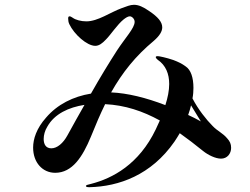

<svg xmlns="http://www.w3.org/2000/svg" viewBox="-20 -770 1040 800"><path d="M927 -193C908 -216 887 -223 866 -245C840 -271 805 -315 782 -360C785 -375 786 -390 786 -404C786 -447 775 -479 754 -493C738 -505 723 -512 702 -520C673 -530 643 -536 638 -536C632 -536 629 -535 629 -532C629 -529 632 -525 637 -521C671 -498 685 -462 685 -420C685 -393 679 -363 669 -332C588 -363 512 -382 443 -385C490 -468 544 -536 621 -600C645 -621 656 -639 656 -656C656 -679 637 -700 603 -723C576 -742 557 -750 538 -750C522 -750 507 -743 487 -736C440 -719 388 -681 340 -681C318 -681 295 -687 283 -696C278 -699 274 -702 270 -702C265 -702 264 -698 264 -693C264 -686 265 -677 269 -669C289 -627 342 -579 377 -579C393 -579 407 -590 422 -606C441 -625 469 -668 495 -689C504 -696 513 -702 521 -702C529 -702 541 -692 541 -679C541 -653 503 -614 467 -559C433 -506 398 -449 359 -380C285 -368 219 -335 172 -280C132 -235 118 -191 118 -155C118 -93 157 -50 210 -50C281 -50 324 -116 359 -201C379 -251 398 -295 418 -336C501 -332 575 -307 646 -268C640 -256 635 -243 629 -231C559 -85 449 -27 360 -4C347 -1 338 1 338 5C338 9 344 10 353 10C475 7 610 -40 707 -180C715 -192 722 -203 729 -215C761 -192 793 -168 826 -141C847 -124 878 -109 901 -109C927 -109 943 -130 943 -154C943 -170 938 -181 927 -193ZM261 -206C243 -173 218 -152 194 -152C171 -152 162 -169 162 -191C162 -207 167 -226 177 -242C207 -296 267 -323 332 -333C310 -294 286 -252 261 -206ZM776 -331C789 -310 804 -286 817 -264C799 -274 782 -283 764 -291C769 -305 773 -318 776 -331Z"/></svg>

Font: Shippori Mincho OTF
Style: Bold
Weight: 800
Designer: FONTDASU
Foundry: FONTDASU / Google Inc. / but / Adobe
Version: Version 3.300;hotconv 1.0.109;makeotfexe 2.5.65596